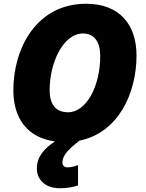

<svg xmlns="http://www.w3.org/2000/svg" viewBox="-20 -745 777 1021"><path d="M298 256C340 256 366 250 395 241V133C375 140 359 145 338 145C321 145 312 133 312 120C312 77 351 44 402 3C611 -39 706 -251 706 -450C706 -616 614 -725 438 -725C173 -725 51 -487 51 -265C51 -116 125 -13 272 7C215 45 176 88 176 151C176 209 219 256 298 256ZM342 -148C277 -148 244 -189 244 -266C244 -410 315 -567 422 -567C481 -567 513 -522 513 -448C513 -284 438 -148 342 -148Z"/></svg>

Font: Noto Sans Black
Style: Italic
Weight: 900
Italic angle: -12°
Designer: Monotype Design Team
Foundry: Monotype Imaging Inc.
Version: Version 2.013